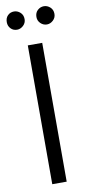

<svg xmlns="http://www.w3.org/2000/svg" viewBox="-97 -906 434 944"><g transform="rotate(-10 120.0 -434.5)"><path d="M84 0V-693H156V0ZM195 -778Q177 -778 163.5 -791Q150 -804 150 -823Q150 -844 163.5 -856.5Q177 -869 195 -869Q212 -869 226 -856.5Q240 -844 240 -823Q240 -804 226 -791Q212 -778 195 -778ZM46 -778Q27 -778 14.5 -791Q2 -804 2 -823Q2 -844 14.5 -856.5Q27 -869 46 -869Q63 -869 77 -856.5Q91 -844 91 -823Q91 -804 77 -791Q63 -778 46 -778Z"/></g></svg>

Font: Ubuntu Sans Condensed
Style: Regular
Weight: 400
Width: 3
Designer: Dalton Maag Ltd
Foundry: Dalton Maag Ltd
Version: Version 1.006; ttfautohint (v1.8.4.7-5d5b)